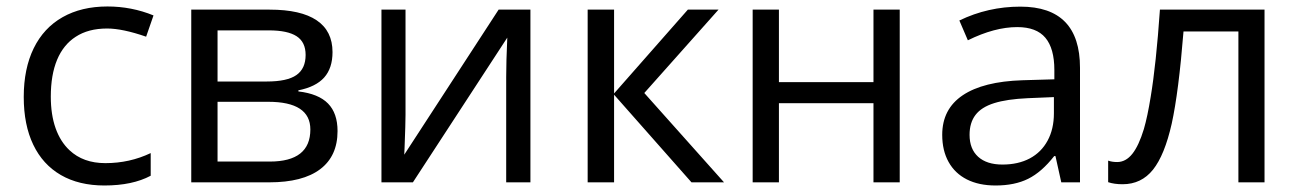

<svg xmlns="http://www.w3.org/2000/svg" viewBox="-20 -566 4032 596"><path d="M53.7 -265.1Q53.7 -353 84.7 -416.3Q115.7 -479.5 174.3 -512.7Q232.9 -545.9 313.5 -545.9Q388.7 -545.9 456.5 -518.1L433.6 -452.1Q360.4 -477.5 312.5 -477.5Q253.9 -477.5 214.8 -451.7Q176.8 -427.2 157.2 -380.4Q137.7 -333.5 137.7 -266.1Q137.7 -210 152.6 -168Q167.5 -126 195.8 -99.6Q238.3 -59.6 307.1 -59.6Q382.3 -59.6 447.8 -90.8V-20.5Q391.1 9.8 304.2 9.8Q225.1 9.8 168.9 -22.7Q112.8 -55.2 83.3 -116.7Q53.7 -178.2 53.7 -265.1Z M573.7 -536.1H816.9Q914.1 -536.1 963.1 -502.9Q1012.2 -469.7 1012.2 -404.3Q1012.2 -354.5 986.3 -325.4Q960.4 -296.4 906.2 -285.6V-282.2Q968.8 -274.9 998.3 -244.6Q1027.8 -214.4 1027.8 -159.2Q1027.8 -81.5 973.9 -40.8Q919.9 0 815.9 0H573.7ZM943.4 -164.1Q943.4 -250 812.5 -250H655.3V-64.5H817.4Q943.4 -64.5 943.4 -164.1ZM928.7 -395.5Q928.7 -435.5 900.6 -453.6Q872.6 -471.7 814.5 -471.7H655.3V-313H808.1Q871.6 -313 900.1 -333Q928.7 -353 928.7 -395.5Z M1164.1 -536.1H1238.8V-209.5Q1238.8 -183.6 1235.8 -106.4L1234.9 -85.9L1527.8 -536.1H1626.5V0H1551.3V-327.1Q1551.3 -374 1554.7 -449.2L1261.7 0H1164.1Z M1804.2 -536.1H1886.2V-275.9L2115.2 -536.1H2210.4L1980 -277.3L2227.5 0H2126.5L1886.2 -272V0H1804.2Z M2316.4 -536.1H2397.9V-311H2691.4V-536.1H2772.9V0H2691.4V-245.6H2397.9V0H2316.4Z M3274.4 0 3256.3 -81.5H3252.4Q3213.4 -31.7 3171.6 -11Q3129.9 9.8 3070.3 9.8Q3018.6 9.8 2981.4 -9Q2944.3 -27.8 2924.6 -63.2Q2904.8 -98.6 2904.8 -147.5Q2904.8 -227.5 2968.5 -270.3Q3032.2 -313 3153.8 -316.9L3252.9 -319.8V-348.6Q3252.9 -415.5 3225.1 -448.7Q3197.3 -481.9 3137.7 -481.9Q3067.4 -481.9 2984.4 -440.9L2958 -502.4Q3046.9 -545.4 3147.5 -545.4Q3332.5 -545.4 3332.5 -355.5V0ZM3251.5 -214.4V-264.6L3170.4 -261.2Q3105.5 -258.3 3065.9 -245.8Q3026.4 -233.4 3008.1 -209.2Q2989.7 -185.1 2989.7 -147.5Q2989.7 -103.5 3016.4 -79.3Q3043 -55.2 3091.8 -55.2Q3140.6 -55.2 3176.5 -74.2Q3212.4 -93.3 3231.9 -129.4Q3251.5 -165.5 3251.5 -214.4Z M3419.9 -0.5V-67.4Q3431.6 -63 3447.8 -63Q3474.6 -63 3494.9 -88.4Q3515.1 -113.8 3530.8 -165.5Q3542 -204.1 3551.8 -264.6Q3568.8 -366.2 3580.6 -536.1H3905.3V0H3824.2V-468.3H3653.8Q3638.7 -279.8 3617.2 -182.1Q3595.2 -84.5 3559.1 -39.3Q3522.9 5.9 3464.8 5.9Q3438.5 5.9 3419.9 -0.5Z"/></svg>

Font: Viking Open Sans
Style: Regular
Weight: 400
Foundry: Ascender Corporation
Version: Version 2.001